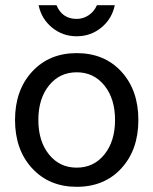

<svg xmlns="http://www.w3.org/2000/svg" viewBox="-20 -709 592 741"><path d="M423 -689Q412 -636 371 -602.5Q330 -569 276 -569Q222 -569 181 -602.5Q140 -636 129 -689H198Q220 -636 276 -636Q301 -636 322.5 -650.5Q344 -665 354 -689ZM169 -379Q128 -328 128 -246Q128 -164 169 -113Q210 -62 276 -62Q342 -62 383 -113Q424 -164 424 -246Q424 -328 383 -379Q342 -430 276 -430Q210 -430 169 -379ZM276 12Q170 12 104 -59.5Q38 -131 38 -246Q38 -361 104 -432.5Q170 -504 276 -504Q383 -504 448.5 -432.5Q514 -361 514 -246Q514 -131 448.5 -59.5Q383 12 276 12Z"/></svg>

Font: Atkinson Hyperlegible Pro
Style: Regular
Weight: 400
Designer: Elliott Scott, Megan Eiswerth, Linus Boman, Theodore Petrosky, Jacob Perez
Foundry: Braille Institute
Version: Version 1.5.1